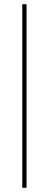

<svg xmlns="http://www.w3.org/2000/svg" viewBox="-20 -798 230 904"><path d="M85 -778H105V86H85Z"/></svg>

Font: Poppins Thin
Style: Regular
Weight: 250
Designer: Ninad Kale (Devanagari), Jonny Pinhorn (Latin)
Foundry: Indian Type Foundry
Version: Version 3.200;PS 1.000;hotconv 16.6.54;makeotf.lib2.5.65590